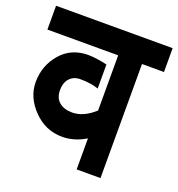

<svg xmlns="http://www.w3.org/2000/svg" viewBox="-131 -733 793 854"><g transform="rotate(20 266.0 -306.5)"><path d="M134.8 -287.1Q134.8 -249.5 157.7 -230.2Q180.7 -210.9 219.2 -210.9Q272.9 -210.9 325.2 -258.8V-520H-9.8V-632.8H542V-520H438V20H325.2V-127Q271.5 -94.2 213.9 -94.2Q135.3 -94.2 78.1 -152.8Q21 -211.4 21 -283.2Q21 -360.4 69.8 -418Q119.1 -476.1 200.2 -476.1Q235.4 -476.1 290 -463.9V-350.1Q252.4 -362.8 205.1 -362.8Q171.9 -362.8 153.3 -342Q134.8 -321.3 134.8 -287.1Z"/></g></svg>

Font: Miedinger*
Style: Bold
Weight: 700
Version: Version 001.000